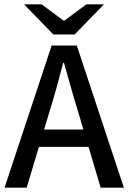

<svg xmlns="http://www.w3.org/2000/svg" viewBox="-20 -865 592 885"><path d="M1 0 218 -655H334L551 0H444L338 -357Q321 -411 306 -465.5Q291 -520 275 -575H271Q257 -520 242 -465.5Q227 -411 210 -357L103 0ZM121 -188V-268H427V-188ZM226 -706 91 -845H172L273 -770H277L378 -845H459L324 -706Z"/></svg>

Font: Mada Medium
Style: Regular
Weight: 500
Designer: Khaled Hosny
Version: Version 1.5